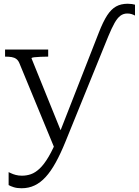

<svg xmlns="http://www.w3.org/2000/svg" viewBox="-20 -773 740 1024"><path d="M318 -42 307 -9 270 16 83 -437Q77 -451 67 -458.5Q57 -466 42.5 -468.5Q28 -471 8 -471H7V-509H237V-471H235Q216 -471 195.5 -470Q175 -469 161.5 -467.5Q148 -466 148 -462ZM507 -599Q530 -658 551.5 -691Q573 -724 599 -738.5Q625 -753 661 -753Q673 -753 683.5 -751.5Q694 -750 700 -748V-690Q691 -695 681 -698Q671 -701 659 -701Q638 -701 622 -689Q606 -677 591 -650.5Q576 -624 557 -578L329 -17Q303 47 277 94Q251 141 223.5 171Q196 201 164.5 216Q133 231 95 231Q71 231 53.5 225.5Q36 220 26 214V145Q29 146 39 151Q49 156 64 160Q79 164 97 164Q122 164 145 156Q168 148 191.5 126Q215 104 239.5 62.5Q264 21 290 -44L296 -60Z"/></svg>

Font: Roboto Serif 36pt Light
Style: Regular
Weight: 300
Designer: Greg Gazdowicz
Foundry: Commercial Type
Version: Version 1.008